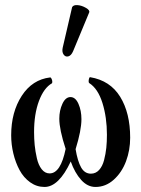

<svg xmlns="http://www.w3.org/2000/svg" viewBox="-20 -723 554 754"><path d="M267.1 -522Q259.8 -504.9 248.5 -501.7Q237.3 -498.5 230 -508.5Q222.7 -518.6 226.1 -535.2L263.2 -694.8Q268.1 -704.1 284.4 -702.9Q300.8 -701.7 317.4 -692.1Q334 -682.6 330.1 -673.8ZM154.8 11.2Q124 11.2 98.4 -7.1Q72.8 -25.4 56.9 -54.9Q41 -84.5 32.5 -119.9Q23.9 -155.3 23.9 -191.9Q23.9 -282.7 65.4 -346.7Q106.9 -410.6 176.8 -418.9Q179.7 -419.4 182.4 -413.8Q185.1 -408.2 185.3 -403.1Q185.5 -397.9 184.1 -396Q152.3 -377.9 133.1 -326.7Q113.8 -275.4 113.8 -204.1Q113.8 -178.2 116.2 -153.3Q118.7 -128.4 124.8 -101.6Q130.9 -74.7 143.8 -58.3Q156.7 -42 174.8 -42Q218.3 -42 237.8 -138.2Q212.9 -214.4 212.9 -256.8Q212.9 -289.1 225.1 -315.4Q237.3 -341.8 256.8 -341.8Q276.4 -341.8 288.1 -315.2Q299.8 -288.6 299.8 -254.9Q299.8 -211.4 276.9 -137.2Q284.7 -89.8 298.6 -65.4Q312.5 -41 336.9 -41Q356 -41 369.1 -55.4Q382.3 -69.8 388.7 -94.2Q395 -118.7 397.5 -142.6Q399.9 -166.5 399.9 -193.8Q399.9 -262.2 382.3 -318.6Q364.7 -375 330.1 -397Q328.1 -398.9 328.1 -404.1Q328.1 -409.2 329.8 -414.8Q331.5 -420.4 334 -419.9Q412.6 -406.7 451.9 -343Q491.2 -279.3 491.2 -182.1Q491.2 -133.3 474.9 -89.6Q458.5 -45.9 426.8 -17.3Q395 11.2 355 11.2Q323.7 11.2 298.8 -16.4Q273.9 -43.9 257.8 -88.9Q210.9 11.2 154.8 11.2Z"/></svg>

Font: Junicode SmCond Medium
Style: Regular
Weight: 500
Width: 4
Designer: Peter S. Baker
Version: Version 2.206